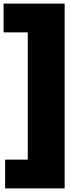

<svg xmlns="http://www.w3.org/2000/svg" viewBox="-32 -828 460 1068"><path d="M-3.5 220V60H122.5V-648H-12V-808H327.5V220Z"/></svg>

Font: Encode Sans Expanded Expanded ExtraBold
Style: Regular
Weight: 800
Width: 7
Designer: Multiple Designers
Foundry: Impallari Type
Version: Version 3.000; ttfautohint (v1.8.3) -l 8 -r 50 -G 200 -x 14 